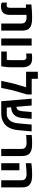

<svg xmlns="http://www.w3.org/2000/svg" viewBox="1571 -2371 806 3988"><g transform="rotate(90 1974.0 -377.0)"><path d="M106.9 6.3Q88.9 6.3 71.3 2.4Q53.7 -1.5 34.7 -9.3V-116.7Q62.5 -111.8 87.4 -111.8Q116.7 -111.8 129.2 -128.2Q141.6 -144.5 141.6 -180.2V-515.1Q124.5 -514.2 107.2 -512.7Q89.8 -511.2 72.8 -510.3V-625.5Q125.5 -630.9 173.8 -634.3Q222.2 -637.7 266.6 -639.4Q311 -641.1 351.6 -641.1Q398.4 -641.1 433.8 -637Q469.2 -632.8 495.8 -624.5Q522.5 -616.2 542.5 -603Q565.4 -587.9 580.1 -569.6Q594.7 -551.3 603.5 -523.9Q610.4 -504.4 613 -479.7Q615.7 -455.1 615.7 -424.8V0H468.3V-418.9Q468.3 -462.4 450.4 -486.6Q432.6 -510.7 397 -519Q376.5 -525.4 344.7 -525.4Q330.1 -525.4 316.2 -525.1Q302.2 -524.9 289.1 -523.9V-180.2Q289.1 -147.5 284.4 -121.1Q279.8 -94.7 268.1 -71.8Q254.9 -44.9 232.4 -27.3Q210.4 -10.7 179.2 -2.2Q147.9 6.3 106.9 6.3Z M778.8 0V-631.3H926.3V0Z M1050.8 0V-115.2H1221.2Q1225.1 -132.8 1227.1 -150.9Q1229 -168.9 1229 -187V-450.7Q1229 -468.3 1224.9 -483.2Q1220.7 -498 1211.4 -507.8Q1204.6 -515.1 1194.8 -519.3Q1185.1 -523.4 1172.4 -523.4Q1154.3 -523.4 1135 -521.7Q1115.7 -520 1091.8 -516.1V-633.8Q1110.8 -637.7 1134.5 -639.4Q1158.2 -641.1 1186.5 -641.1Q1234.4 -641.1 1264.9 -632.3Q1295.4 -623.5 1314.9 -608.4Q1334.5 -593.3 1347.2 -571Q1359.9 -548.8 1365.7 -524.4Q1371.1 -508.8 1374 -490.2Q1377 -471.7 1377 -450.7V-187Q1377 -159.2 1374.3 -128.4Q1371.6 -97.7 1367.9 -70.3Q1364.3 -43 1360.8 -25.9L1355.5 0Z M1660.2 0 1711.9 -241.7 1792.5 -516.1H1469.7V-759.8H1617.2V-632.3H1942.4V-534.7L1856.4 -238.8L1806.2 0Z M2082.5 0 2029.3 -631.3H2171.9L2198.7 -312Q2214.8 -314.9 2231.4 -322.5Q2248 -330.1 2258.8 -342.8Q2271.5 -357.4 2279.3 -381.6Q2287.1 -405.8 2289.6 -435.1L2306.6 -631.3H2448.2L2431.2 -437Q2426.3 -381.3 2409.9 -337.4Q2393.6 -293.5 2360.4 -262.7Q2332.5 -235.8 2296.4 -222.4Q2260.3 -209 2213.9 -205.1Q2212.4 -205.1 2210.7 -205.1Q2209 -205.1 2207.5 -205.1L2215.8 -114.7H2346.7Q2397.5 -114.7 2439 -141.1Q2480.5 -167.5 2507.3 -219.2Q2534.7 -273.9 2542 -351.6L2567.4 -631.3H2709.5L2683.1 -348.1Q2678.2 -293 2664.6 -245.6Q2650.9 -198.2 2630.4 -160.2Q2610.8 -124 2584.7 -95.7Q2558.6 -67.4 2522.9 -47.9Q2481.4 -21 2433.3 -10.5Q2385.3 0 2331.1 0Z M3073.7 0V-419.4Q3073.7 -461.4 3056.6 -485.1Q3039.6 -508.8 3005.9 -518.1Q2995.1 -522 2981.7 -523.9Q2968.3 -525.9 2952.6 -525.9Q2930.7 -525.9 2902.6 -524.7Q2874.5 -523.4 2844.2 -521.5Q2814 -519.5 2784.2 -516.6V-632.8Q2831.5 -637.2 2872.6 -639.2Q2913.6 -641.1 2948.2 -641.1Q3017.6 -641.1 3057.1 -635Q3096.7 -628.9 3126.5 -614.3Q3156.2 -599.6 3175.5 -580.3Q3194.8 -561 3205.6 -530.8Q3214.4 -505.4 3217.8 -479.7Q3221.2 -454.1 3221.2 -419.4V0Z M3724.6 0V-419.4Q3724.6 -459.5 3709.2 -482.4Q3693.8 -505.4 3663.1 -514.6Q3651.4 -520 3635 -522.9Q3618.7 -525.9 3598.1 -525.9Q3557.6 -525.9 3503.9 -522.2Q3450.2 -518.6 3369.6 -510.3V-625.5Q3395.5 -629.4 3421.4 -631.8Q3447.3 -634.3 3473.6 -636.2Q3510.3 -638.7 3544.9 -639.9Q3579.6 -641.1 3612.3 -641.1Q3669.4 -641.1 3709.2 -634.8Q3749 -628.4 3777.8 -614.3Q3807.1 -599.6 3826.7 -580.1Q3846.2 -560.5 3856.9 -530.8Q3865.7 -505.4 3869.1 -479.7Q3872.6 -454.1 3872.6 -419.4V0ZM3370.1 0V-377H3517.1V0Z"/></g></svg>

Font: Wonky
Style: Regular
Weight: 400
Designer: Monotype Design Team
Foundry: Monotype Imaging Inc.
Version: Version 3.000